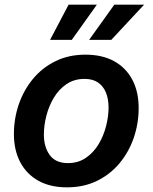

<svg xmlns="http://www.w3.org/2000/svg" viewBox="-20 -785 649 816"><path d="M264.6 11.2Q193.4 11.2 143.1 -16.8Q92.8 -44.9 65.9 -95.9Q39.1 -147 39.1 -215.3Q39.1 -280.8 59.8 -341.3Q80.6 -401.9 119.9 -449.5Q159.2 -497.1 215.6 -524.9Q272 -552.7 343.3 -552.7Q414.6 -552.7 465.1 -524.9Q515.6 -497.1 542.5 -446Q569.3 -395 569.3 -326.2Q569.3 -260.3 548.6 -199.7Q527.8 -139.2 488.3 -91.6Q448.7 -43.9 392.3 -16.4Q335.9 11.2 264.6 11.2ZM268.6 -91.8Q312.5 -91.8 345.2 -114.3Q377.9 -136.7 399.2 -172.4Q420.4 -208 430.9 -249.3Q441.4 -290.5 441.4 -328.1Q441.4 -363.8 430.4 -391.1Q419.4 -418.5 397 -434.1Q374.5 -449.7 339.4 -449.7Q295.4 -449.7 262.7 -427.5Q230 -405.3 208.7 -369.6Q187.5 -334 177 -292.7Q166.5 -251.5 166.5 -213.4Q166.5 -160.2 191.4 -126Q216.3 -91.8 268.6 -91.8ZM285.2 -615.7H192.9L271.5 -765.1H391.6ZM453.1 -615.7H358.9L465.8 -765.1H592.3Z"/></svg>

Font: Inter SemiBold
Style: Italic
Weight: 600
Italic angle: -9.3988°
Designer: Rasmus Andersson
Foundry: rsms
Version: Version 4.001;git-66647c0bb